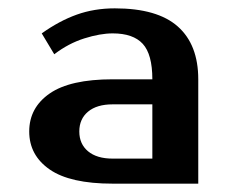

<svg xmlns="http://www.w3.org/2000/svg" viewBox="-20 -730 545 460"><path d="M250 -290Q148 -290 99 -324Q50 -358 50 -415Q50 -472 99 -506Q148 -540 250 -540H345Q345 -600 322 -625Q299 -650 250 -650Q220 -650 182 -638Q144 -626 110 -600L80 -650Q122 -680 164 -695Q206 -710 255 -710Q357 -710 406 -666.5Q455 -623 455 -540V-290ZM345 -350V-480H250Q212 -480 191 -462.5Q170 -445 170 -415Q170 -385 191 -367.5Q212 -350 250 -350Z"/></svg>

Font: Prosto One
Style: Regular
Weight: 400
Designer: Pavel Emelyanov and Jovanny lemonad
Foundry: Pavel Emelyanov and Jovanny Lemonad
Version: Version 1.001